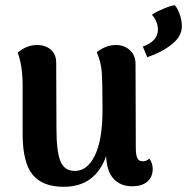

<svg xmlns="http://www.w3.org/2000/svg" viewBox="-20 -703 719 738"><path d="M567 -54Q567 -23 546.5 -5Q526 13 488 13Q443 13 416.5 -16Q390 -45 388 -103Q346 15 225 15Q143 15 105 -32Q67 -79 67 -188V-374Q67 -450 48 -501Q83 -530 122 -530Q155 -530 175.5 -512Q196 -494 196 -462L197 -208Q197 -122 212 -84Q227 -46 268 -46Q316 -46 345 -106Q374 -166 374 -280Q374 -390 371 -427.5Q368 -465 352 -502Q363 -512 382.5 -521Q402 -530 426 -530Q458 -530 479.5 -510Q501 -490 501 -456L502 -135Q502 -107 508 -95Q514 -83 528 -83Q545 -83 554 -94Q567 -75 567 -54ZM529 -524Q587 -545 587 -589Q587 -605 580.5 -620.5Q574 -636 564 -646Q577 -656 606 -668.5Q635 -681 652 -683Q662 -672 670.5 -648.5Q679 -625 679 -602Q679 -564 641.5 -533.5Q604 -503 546 -483Z"/></svg>

Font: Arima Madurai Black
Style: Regular
Weight: 900
Designer: Joana Correia and Natanael Gama
Foundry: NDISCOVER
Version: Version 1.019